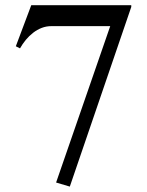

<svg xmlns="http://www.w3.org/2000/svg" viewBox="-20 -499 549 717"><path d="M470.2 -479.5V-473.1L240.7 197.8L189.5 182.6L391.6 -401.4H171.9Q152.8 -401.4 135.7 -394.8Q118.7 -388.2 103.8 -376.7Q88.9 -365.2 76.4 -350.1Q64 -335 54.7 -318.4L39.1 -326.2L96.7 -479.5Z"/></svg>

Font: BabelStone Englisc
Style: Regular
Weight: 400
Designer: Andrew West
Foundry: BabelStone
Version: Version 1.000 June 24, 2023